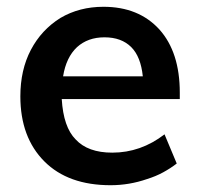

<svg xmlns="http://www.w3.org/2000/svg" viewBox="-20 -538 588 566"><path d="M510 -246H162Q167 -163 203 -127Q239 -88 311 -88Q395 -88 465 -142L501 -56Q483 -42 461 -30Q439 -18 413 -10Q361 8 306 8Q181 8 111 -62Q40 -133 40 -254Q40 -332 71 -391Q102 -450 158 -485Q214 -518 285 -518Q389 -518 450 -451Q510 -384 510 -265ZM288 -428Q239 -428 207 -399Q175 -369 166 -313H401Q395 -371 367 -399Q338 -428 288 -428Z"/></svg>

Font: PRinguin Sans
Style: Bold
Weight: 700
Designer: Vernon Adams
Foundry: Vernon Adams
Version: ""